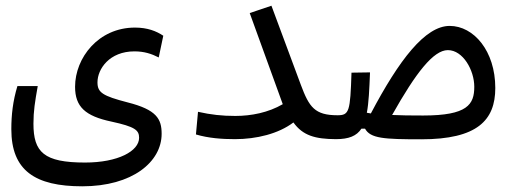

<svg xmlns="http://www.w3.org/2000/svg" viewBox="-20 -489 1798 678"><path d="M270.5 168.9C447.8 168.9 550.8 82.5 550.8 -16.6C550.8 -69.3 532.7 -101.6 430.7 -127.4C342.3 -150.4 324.2 -162.1 324.2 -198.2C324.2 -245.6 366.7 -307.6 454.6 -307.6C489.7 -307.6 515.6 -298.8 540.5 -286.1L556.6 -362.8C531.7 -379.4 500.5 -391.6 456.5 -391.6C327.6 -391.6 245.1 -284.7 245.1 -182.6C245.1 -111.8 281.2 -79.1 373.5 -59.6C457 -41.5 471.2 -29.3 471.2 -2.4C471.2 44.4 397 85 280.3 85C134.8 85 98.1 48.3 98.1 -52.2C98.1 -96.7 103.5 -129.9 113.3 -185.1H41.5C25.4 -131.8 20 -83 20 -32.7C20 113.3 104 168.9 270.5 168.9Z M809.6 2.4C885.7 2.4 963.4 -16.6 1016.1 -56.6C1049.3 -10.3 1092.8 2 1166 2.4C1189.5 2.4 1206.1 -6.8 1206.1 -43.9C1206.1 -75.2 1196.8 -82 1171.9 -82C1091.8 -82 1071.8 -110.4 1042.5 -189L938.5 -468.8L861.8 -442.9L978.5 -121.1C927.2 -91.3 867.2 -79.6 811 -79.6C763.7 -79.6 724.6 -84 679.2 -94.2L671.9 -14.2C716.3 -1 764.6 2.4 809.6 2.4Z M1467.8 2.9C1665 2.9 1729 -64 1729 -178.2C1729 -309.1 1652.8 -397.5 1567.9 -397.5C1481.4 -397.5 1389.2 -277.3 1289.6 -88.4C1284.7 -89.4 1280.3 -89.8 1275.4 -90.8C1282.2 -126 1284.2 -173.3 1286.6 -233.4L1221.2 -232.4C1216.8 -95.2 1213.4 -82 1171.9 -82L1166 2.4C1211.9 2.4 1239.3 -8.8 1256.3 -34.7H1269C1288.1 0 1335.4 2.9 1467.8 2.9ZM1364.7 -83C1448.7 -232.4 1510.7 -312 1561.5 -312C1615.2 -312 1654.8 -240.7 1654.8 -182.6C1654.8 -120.1 1630.9 -81.1 1474.1 -81.1C1429.2 -81.1 1394 -81.5 1364.7 -83Z"/></svg>

Font: Cascadia Code SemiLight
Style: Regular
Weight: 350
Monospace: yes
Designer: Aaron Bell
Foundry: Saja Typeworks
Version: Version 2404.023